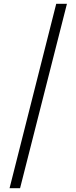

<svg xmlns="http://www.w3.org/2000/svg" viewBox="-20 -853 400 1004"><path d="M274 -833H330L85 131H30Z"/></svg>

Font: Enriqueta
Style: Regular
Weight: 400
Designer: Viviana Monsalve, Gustavo Ibarra
Foundry: 72Puntos
Version: Version 2.000